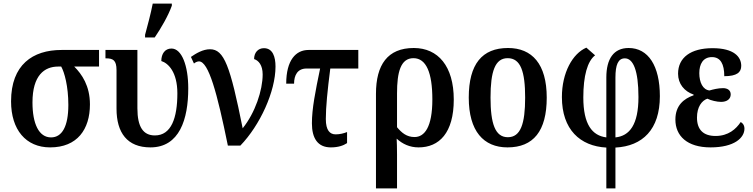

<svg xmlns="http://www.w3.org/2000/svg" viewBox="-20 -816 4219 1076"><path d="M261 10C413 10 484 -91 484 -231C484 -335 439 -400 396 -443H535V-536H325C163 -536 42 -453 42 -248C42 -89 125 10 261 10ZM266 -46C198 -46 162 -122 162 -242C162 -394 229 -443 306 -443H323C341 -411 363 -333 363 -228C363 -108 328 -46 266 -46Z M793 -606H847C882 -657 923 -728 943 -784V-796H836C825 -739 807 -673 793 -621ZM823 10C986 10 1035 -148 1035 -321C1035 -447 999 -544 941 -544C904 -544 884 -514 884 -474C923 -462 974 -412 974 -293C974 -155 940 -57 848 -57C783 -57 750 -104 750 -209V-536H571V-489H574C613 -489 633 -479 633 -423V-207C633 -72 693 10 823 10Z M1257 0H1327C1437 -114 1524 -303 1524 -443C1524 -497 1509 -546 1459 -546C1426 -546 1404 -521 1404 -485C1429 -477 1452 -451 1452 -399C1452 -310 1410 -184 1340 -97C1270 -447 1236 -540 1157 -540C1117 -540 1079 -517 1050 -497L1067 -460C1075 -467 1086 -472 1095 -472C1149 -472 1197 -295 1257 0Z M1834 10C1875 10 1904 0 1925 -14V-76C1907 -69 1886 -63 1861 -63C1829 -63 1806 -85 1806 -149C1806 -216 1815 -307 1831 -432H1988V-536H1709C1638 -536 1584 -479 1584 -347H1628C1628 -394 1647 -432 1698 -432H1774C1747 -302 1728 -207 1728 -125C1728 -42 1760 10 1834 10Z M2087 240H2205V49C2205 13 2204 -21 2203 -39C2236 -9 2276 10 2326 10C2441 10 2523 -71 2523 -258C2523 -445 2435 -547 2299 -547C2152 -547 2087 -453 2087 -290ZM2303 -48C2259 -48 2231 -72 2205 -103V-293C2205 -411 2225 -490 2297 -490C2369 -490 2403 -408 2403 -259C2403 -103 2359 -48 2303 -48Z M2824 10C2969 10 3044 -81 3044 -269C3044 -457 2962 -547 2827 -547C2682 -547 2607 -457 2607 -269C2607 -81 2690 10 2824 10ZM2826 -47C2755 -47 2729 -123 2729 -269C2729 -415 2754 -490 2825 -490C2898 -490 2923 -415 2923 -269C2923 -123 2898 -47 2826 -47Z M3378 240H3429V11C3581 3 3678 -90 3678 -277C3678 -447 3613 -547 3503 -547C3419 -547 3378 -486 3378 -382V-46C3299 -56 3249 -118 3249 -270C3249 -391 3272 -473 3315 -506L3266 -549C3189 -516 3129 -409 3129 -272C3129 -90 3231 3 3378 11ZM3429 -46V-381C3429 -453 3444 -489 3482 -489C3528 -489 3558 -422 3558 -272C3558 -117 3508 -54 3429 -46Z M3962 10C4096 10 4152 -44 4152 -95C4152 -114 4142 -127 4131 -132C4105 -93 4062 -54 3990 -54C3923 -54 3886 -88 3886 -157C3886 -217 3913 -252 3944 -263C3964 -253 3998 -245 4021 -245C4054 -245 4075 -261 4075 -287C4075 -311 4056 -322 4032 -322C4004 -322 3977 -315 3956 -309C3919 -313 3899 -354 3899 -406C3899 -457 3920 -496 3970 -496C4018 -496 4039 -457 4039 -389C4110 -389 4134 -411 4134 -447C4134 -497 4094 -546 3973 -546C3852 -546 3780 -494 3780 -403C3780 -346 3815 -304 3867 -286V-282C3813 -263 3765 -226 3765 -146C3765 -55 3830 10 3962 10Z"/></svg>

Font: Noto Serif Condensed Semi
Style: Regular
Weight: 600
Width: 3
Designer: Monotype Design Team
Foundry: Monotype Imaging Inc.
Version: Version 1.002